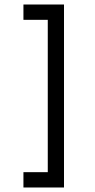

<svg xmlns="http://www.w3.org/2000/svg" viewBox="-20 -716 421 852"><path d="M84 116V48H192V-628H84V-696H264V116Z"/></svg>

Font: Maven Pro VF Beta
Style: Regular
Weight: 400
Designer: Joe Prince
Foundry: Joe Prince
Version: Version 2.002